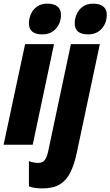

<svg xmlns="http://www.w3.org/2000/svg" viewBox="-32 -796 607 1056"><path d="M201.2 -606.9Q127 -606.9 127 -668Q127 -692.4 137.5 -717.3Q147.9 -742.2 170.7 -759Q193.4 -775.9 229 -775.9Q264.2 -775.9 283.7 -760.7Q303.2 -745.6 303.2 -714.8Q303.2 -668.9 275.1 -637.9Q247.1 -606.9 201.2 -606.9ZM-12.2 0 106 -553.2H265.1L147.9 0ZM453.1 -606.9Q378.9 -606.9 378.9 -668Q378.9 -692.4 389.4 -717.3Q399.9 -742.2 422.6 -759Q445.3 -775.9 481 -775.9Q516.1 -775.9 535.6 -760.7Q555.2 -745.6 555.2 -714.8Q555.2 -668.9 527.1 -637.9Q499 -606.9 453.1 -606.9ZM201.2 240.2Q183.1 240.2 165 238.3Q147 236.3 127 229V89.8Q136.2 94.7 152.1 97.4Q168 100.1 176.8 100.1Q203.1 100.1 214.8 83.7Q226.6 67.4 233.9 32.2L357.9 -553.2H517.1L390.1 44.9Q377 107.4 355.7 151.1Q334.5 194.8 297.9 217.5Q261.2 240.2 201.2 240.2Z"/></svg>

Font: Open Sans Condensed ExtraBold
Style: Italic
Weight: 800
Width: 3
Italic angle: -12°
Designer: Monotype Design Team
Foundry: Monotype Imaging Inc.
Version: Version 3.003; ttfautohint (v1.8.4)